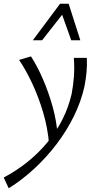

<svg xmlns="http://www.w3.org/2000/svg" viewBox="-73 -726 530 1035"><path d="M-26 289 -53 231Q17 194 77 145.5Q137 97 184.5 39Q232 -19 264.5 -84Q297 -149 313 -219Q322 -265 325.5 -314Q329 -363 325 -414H395Q397 -376 393.5 -337.5Q390 -299 382 -259Q364 -178 325 -99Q286 -20 231.5 51.5Q177 123 111.5 183.5Q46 244 -26 289ZM192 56Q185 -34 160 -118.5Q135 -203 101 -275.5Q67 -348 30 -403L94 -422Q129 -368 159.5 -297Q190 -226 211.5 -148Q233 -70 238 8ZM104 -509 251 -706H297L278 -667L154 -509ZM311 -509 255 -666 251 -706H297L360 -509Z"/></svg>

Font: Ysabeau Office
Style: Italic
Weight: 400
Italic angle: -12°
Designer: Christian Thalmann (Catharsis Fonts)
Version: Version 2.001;gftools[0.9.30]; featfreeze: tnum,lnum,ss02